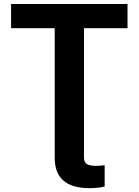

<svg xmlns="http://www.w3.org/2000/svg" viewBox="-20 -748 707 980"><path d="M436.5 212.4Q259.3 212.4 259.3 57.6V-604H36.6V-727.5H630.9V-604H408.7V55.7Q408.7 79.1 422.6 88.9Q436.5 98.6 470.7 98.6Q489.7 98.6 514.2 95.2V203.6Q482.9 212.4 436.5 212.4Z"/></svg>

Font: Inter-Bold
Style: Bold
Weight: 700
Designer: Rasmus Andersson
Foundry: rsms
Version: Version 4.000;git-a52131595